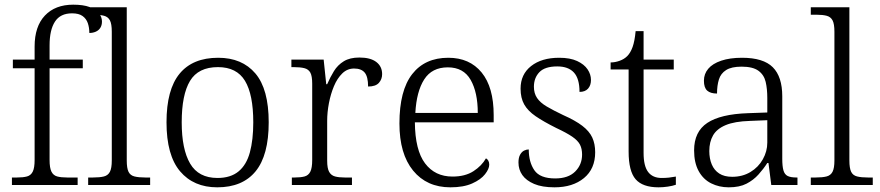

<svg xmlns="http://www.w3.org/2000/svg" viewBox="-20 -791 3762 821"><path d="M31 0V-32H53Q79 -32 95.5 -36.5Q112 -41 120 -57Q128 -73 128 -107V-499H35V-536H128V-592Q128 -678 172 -724.5Q216 -771 293 -771Q336 -771 363 -761Q390 -751 403 -734.5Q416 -718 416 -699Q416 -683 409 -672Q402 -661 389.5 -655.5Q377 -650 362 -650Q362 -673 355.5 -692Q349 -711 333 -722.5Q317 -734 288 -734Q238 -734 215 -698.5Q192 -663 192 -597V-536H334V-499H192V-107Q192 -73 200 -57Q208 -41 224.5 -36.5Q241 -32 267 -32H312V0Z M357 0V-32H378Q407 -32 424.5 -36.5Q442 -41 450 -56.5Q458 -72 458 -105V-655Q458 -689 450 -704Q442 -719 425 -723.5Q408 -728 383 -728H357V-760H522V-105Q522 -72 529.5 -56.5Q537 -41 555 -36.5Q573 -32 601 -32H622V0Z M909 10Q808 10 750 -58.5Q692 -127 692 -268Q692 -408 748 -476Q804 -544 913 -544Q1015 -544 1072 -477Q1129 -410 1129 -268Q1129 -127 1073 -58.5Q1017 10 909 10ZM910 -30Q966 -30 1000 -58Q1034 -86 1048.5 -139.5Q1063 -193 1063 -268Q1063 -387 1027.5 -445.5Q992 -504 912 -504Q828 -504 792.5 -445Q757 -386 757 -268Q757 -153 793 -91.5Q829 -30 910 -30Z M1228 0V-32H1240Q1266 -32 1282.5 -36.5Q1299 -41 1307 -57Q1315 -73 1315 -107V-433Q1315 -466 1307 -480.5Q1299 -495 1281.5 -499.5Q1264 -504 1235 -504H1226V-536H1364L1375 -431H1379Q1392 -461 1408 -487Q1424 -513 1450 -529Q1476 -545 1517 -545Q1564 -545 1589 -526Q1614 -507 1614 -474Q1614 -452 1600 -436.5Q1586 -421 1554 -421Q1554 -463 1539.5 -480.5Q1525 -498 1494 -498Q1465 -498 1443.5 -477Q1422 -456 1408 -422.5Q1394 -389 1386.5 -350Q1379 -311 1379 -274V-104Q1379 -71 1387.5 -56Q1396 -41 1412.5 -36.5Q1429 -32 1454 -32H1485V0Z M1906 10Q1805 10 1746.5 -61.5Q1688 -133 1688 -263Q1688 -404 1742.5 -474Q1797 -544 1897 -544Q1988 -544 2039.5 -481Q2091 -418 2091 -299V-268H1754Q1755 -149 1797.5 -92.5Q1840 -36 1915 -36Q1969 -36 2004.5 -59Q2040 -82 2058 -114Q2064 -111 2068 -104Q2072 -97 2072 -87Q2072 -69 2054 -46Q2036 -23 1999 -6.5Q1962 10 1906 10ZM2023 -308Q2023 -396 1992.5 -449.5Q1962 -503 1895 -503Q1827 -503 1794 -451.5Q1761 -400 1756 -308Z M2351 10Q2298 10 2264 -4.5Q2230 -19 2213.5 -42.5Q2197 -66 2197 -96Q2197 -117 2204 -129.5Q2211 -142 2221 -147Q2231 -152 2241 -152Q2241 -98 2265 -63Q2289 -28 2354 -28Q2410 -28 2439.5 -57.5Q2469 -87 2469 -130Q2469 -155 2460 -172.5Q2451 -190 2427 -206.5Q2403 -223 2358 -244Q2304 -271 2270.5 -294Q2237 -317 2221.5 -344.5Q2206 -372 2206 -412Q2206 -473 2251 -508.5Q2296 -544 2371 -544Q2418 -544 2448 -530Q2478 -516 2492.5 -494.5Q2507 -473 2507 -449Q2507 -426 2494.5 -412Q2482 -398 2458 -398Q2458 -455 2434 -481Q2410 -507 2363 -507Q2310 -507 2286.5 -482.5Q2263 -458 2263 -420Q2263 -392 2276.5 -372Q2290 -352 2318 -335.5Q2346 -319 2388 -299Q2440 -276 2470 -253Q2500 -230 2512.5 -203Q2525 -176 2525 -140Q2525 -69 2477 -29.5Q2429 10 2351 10Z M2796 10Q2728 10 2698 -24.5Q2668 -59 2668 -143V-494H2591V-524Q2610 -524 2629.5 -531Q2649 -538 2662 -551Q2676 -565 2685 -590Q2694 -615 2698 -658H2732V-536H2861V-494H2732V-137Q2732 -81 2751.5 -55.5Q2771 -30 2809 -30Q2826 -30 2840 -31.5Q2854 -33 2870 -36V-1Q2856 4 2835.5 7Q2815 10 2796 10Z M3096 10Q3055 10 3021 -7Q2987 -24 2967.5 -59.5Q2948 -95 2948 -148Q2948 -228 3004.5 -265.5Q3061 -303 3178 -307L3261 -310V-372Q3261 -411 3254 -441Q3247 -471 3223 -488.5Q3199 -506 3151 -506Q3108 -506 3085 -491.5Q3062 -477 3054 -451Q3046 -425 3046 -391Q3018 -391 3004 -403.5Q2990 -416 2990 -446Q2990 -475 3008.5 -497Q3027 -519 3064 -531.5Q3101 -544 3153 -544Q3244 -544 3284.5 -503.5Q3325 -463 3325 -379V-112Q3325 -80 3330 -62.5Q3335 -45 3348 -38.5Q3361 -32 3386 -32H3390V0H3278L3266 -94H3261Q3245 -69 3223.5 -45Q3202 -21 3172 -5.5Q3142 10 3096 10ZM3111 -35Q3155 -35 3189 -55.5Q3223 -76 3242 -110Q3261 -144 3261 -181V-277L3187 -274Q3121 -272 3083 -256Q3045 -240 3029 -212Q3013 -184 3013 -145Q3013 -113 3023.5 -88Q3034 -63 3055.5 -49Q3077 -35 3111 -35Z M3447 0V-32H3468Q3497 -32 3514.5 -36.5Q3532 -41 3540 -56.5Q3548 -72 3548 -105V-655Q3548 -689 3540 -704Q3532 -719 3515 -723.5Q3498 -728 3473 -728H3447V-760H3612V-105Q3612 -72 3619.5 -56.5Q3627 -41 3645 -36.5Q3663 -32 3691 -32H3712V0Z"/></svg>

Font: Noto Serif Kannada Light
Style: Regular
Weight: 300
Version: Version 2.003